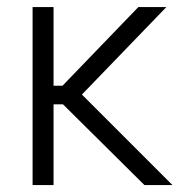

<svg xmlns="http://www.w3.org/2000/svg" viewBox="-20 -535 541 555"><path d="M74.2 -514.6H134.8V-287.1H160.6L379.9 -514.6H460.9L216.8 -261.7L478.5 0H397.5L162.1 -233.4H134.8V0H74.2Z"/></svg>

Font: Reddit Sans Chocolate Light
Style: Regular
Weight: 300
Designer: Stephen Hutchings
Foundry: Reddit
Version: Version 1.013